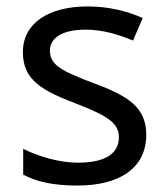

<svg xmlns="http://www.w3.org/2000/svg" viewBox="-20 -566 519 596"><path d="M434 -148C434 -234 375 -269 273 -307C170 -346 135 -364 135 -409C135 -449 174 -474 246 -474C298 -474 348 -459 393 -440L423 -510C373 -532 317 -546 252 -546C132 -546 51 -495 51 -404C51 -316 113 -284 217 -244C322 -204 349 -180 349 -140C349 -92 311 -61 222 -61C159 -61 94 -83 52 -104V-24C93 -2 145 10 220 10C351 10 434 -44 434 -148Z"/></svg>

Font: Noto Sans Syriac Western
Style: Regular
Weight: 400
Designer: Patrick Giasson and the Monotype Design Team
Foundry: Monotype Imaging Inc.
Version: Version 3.000